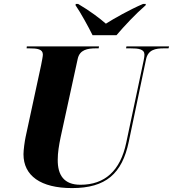

<svg xmlns="http://www.w3.org/2000/svg" viewBox="-20 -951 884 981"><path d="M453 -771H575C616 -819 671 -878 724 -924L725 -931H711C641 -901 562 -856 521 -830C490 -857 442 -894 379 -931H367L366 -924C390 -890 434 -810 453 -771ZM348 10C521 10 604 -64 638 -227L726 -647C736 -697 774 -704 818 -704H841L844 -714H626L624 -704H647C688 -704 718 -700 718 -672C718 -668 717 -654 714 -642L625 -222C595 -78 515 -7 391 -7C307 -7 274 -56 275 -136C275 -170 281 -208 290 -251L377 -650C387 -697 427 -704 471 -704H484L486 -714H117L116 -704H129C171 -704 199 -700 199 -672C199 -663 194 -639 190 -618L111 -252C106 -229 100 -184 100 -163C100 -53 188 10 348 10Z"/></svg>

Font: Noto Serif Display ExtraBold
Style: Italic
Weight: 800
Italic angle: -12°
Designer: Monotype Design Team
Foundry: Monotype Imaging Inc.
Version: Version 2.009